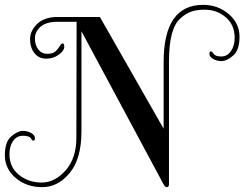

<svg xmlns="http://www.w3.org/2000/svg" viewBox="-53 -766 1008 792"><path d="M262 -198 263 -676H184Q137 -676 114 -655.5Q91 -635 91 -607.5Q91 -580 105 -562Q119 -544 142.5 -544Q166 -544 177 -555Q188 -566 194 -576.5Q200 -587 206 -587Q212 -587 212 -572Q212 -557 189.5 -540.5Q167 -524 137 -524Q107 -524 89 -547Q71 -570 71 -604.5Q71 -639 100.5 -667.5Q130 -696 185 -696H359L622 -235V-510Q622 -746 785 -746Q846 -746 890.5 -708Q935 -670 935 -614.5Q935 -559 908.5 -536.5Q882 -514 861.5 -514Q841 -514 826 -523Q811 -532 811 -543Q811 -554 816 -554Q821 -554 823.5 -550.5Q826 -547 828 -544Q836 -533 860 -533Q884 -533 899.5 -555Q915 -577 915 -610Q915 -663 878.5 -694.5Q842 -726 791 -726Q760 -726 737 -718.5Q714 -711 691 -690Q644 -649 644 -512V-5Q644 6 634 6Q628 6 621 -7L283 -637V-224Q283 -111 234.5 -52.5Q186 6 121 6Q56 6 11.5 -32Q-33 -70 -33 -125.5Q-33 -181 -6.5 -203.5Q20 -226 40.5 -226Q61 -226 76 -217Q91 -208 91 -197Q91 -186 86 -186Q81 -186 78.5 -189Q76 -192 74 -196Q67 -206 41.5 -206Q16 -206 1 -184.5Q-14 -163 -14 -130Q-14 -76 25.5 -44.5Q65 -13 119 -13Q173 -13 217.5 -63Q262 -113 262 -198Z"/></svg>

Font: Spirax
Style: Regular
Weight: 400
Designer: Brenda Gallo (gbrenda1987@gmail.com)
Foundry: Brenda Gallo
Version: Version 1.002